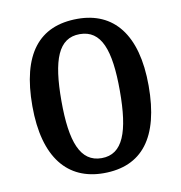

<svg xmlns="http://www.w3.org/2000/svg" viewBox="-68 -610 644 683"><g transform="rotate(-10 254.5 -268.5)"><path d="M253 10C391 10 464 -81 464 -269C464 -456 385 -547 256 -547C116 -547 44 -456 44 -269C44 -81 124 10 253 10ZM255 -44C178 -44 149 -121 149 -269C149 -417 177 -492 254 -492C332 -492 360 -417 360 -269C360 -121 332 -44 255 -44Z"/></g></svg>

Font: Noto Serif Myanmar Condensed Medium
Style: Regular
Weight: 500
Width: 3
Designer: Ben Mitchell and the Monotype Design Team
Foundry: Monotype Imaging Inc.
Version: Version 2.106